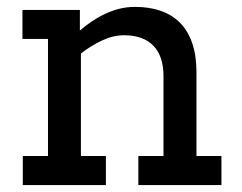

<svg xmlns="http://www.w3.org/2000/svg" viewBox="-20 -535 700 555"><path d="M379.9 -84H452.6V-314.9Q452.6 -373 423.1 -403.1Q393.6 -433.1 338.9 -433.1Q307.1 -433.1 274.9 -418Q242.7 -402.8 213.9 -380.4V-84H286.1V0H45.9V-84H118.7V-422.4H44.9V-506.3H210.9V-446.8Q227.5 -460.9 245.8 -473.4Q264.2 -485.8 284.2 -495.1Q304.2 -504.4 325.7 -509.8Q347.2 -515.1 370.6 -515.1Q411.1 -515.1 443.8 -503.9Q476.6 -492.7 499.8 -469.7Q522.9 -446.8 535.4 -410.9Q547.9 -375 547.9 -326.2V-84H620.1V0H379.9Z"/></svg>

Font: Twentytwelve Slab
Style: TwentytwelveSlab
Weight: 400
Designer: Domenico Catapano
Version: Version 1.00 2012